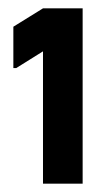

<svg xmlns="http://www.w3.org/2000/svg" viewBox="-20 -440 245 460"><path d="M83 0V-317L19 -277H12V-376L83 -420H178V0Z"/></svg>

Font: Phudu Light
Style: Bold
Weight: 700
Version: Version 1.005;gftools[0.9.23]